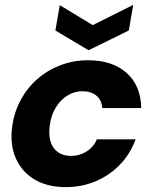

<svg xmlns="http://www.w3.org/2000/svg" viewBox="-20 -755 619 787"><path d="M250 12Q173 12 120.5 -20Q68 -52 44 -108Q20 -164 30 -237Q38 -295 64.5 -344.5Q91 -394 132.5 -430.5Q174 -467 227.5 -487.5Q281 -508 341 -508Q440 -508 498.5 -456.5Q557 -405 559 -312H399Q397 -345 375 -363Q353 -381 318 -381Q285 -381 256.5 -363.5Q228 -346 208.5 -314Q189 -282 184 -240Q180 -212 184 -189Q188 -166 199.5 -149.5Q211 -133 229.5 -124.5Q248 -116 271 -116Q295 -116 315 -124Q335 -132 351.5 -147Q368 -162 377 -184H536Q514 -124 471.5 -80Q429 -36 372 -12Q315 12 250 12ZM526 -735 508 -630 343 -549 207 -630 225 -734 360 -652Z"/></svg>

Font: DM Sans 36pt Black
Style: Italic
Weight: 900
Italic angle: -10°
Designer: Colophon Foundry, Jonny Pinhorn
Foundry: Colophon Foundry
Version: Version 4.004;gftools[0.9.30]